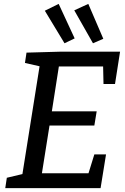

<svg xmlns="http://www.w3.org/2000/svg" viewBox="-20 -965 643 985"><path d="M464 -173H524L496 0H7L15 -53L95 -72L183 -625L108 -642L116 -695L293 -700H596L570 -534H511L509 -624H282L246 -394H476L464 -321H234L195 -76H434ZM311 -743 210 -910 281 -945 363 -768ZM457 -743 361 -912 433 -945 510 -766Z"/></svg>

Font: Bitter Medium
Style: Italic
Weight: 500
Italic angle: -9°
Designer: Sol Matas, and Bitter project Authors
Foundry: Sol Matas
Version: Version 2.001